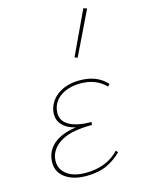

<svg xmlns="http://www.w3.org/2000/svg" viewBox="-110 -775 618 842"><g transform="rotate(-15 199.0 -354.0)"><path d="M378 -361 369 -351Q326 -396 256 -396Q204 -396 169 -374Q134 -352 126 -314Q124 -302 124 -296Q124 -259 159.5 -239.5Q195 -220 259 -220L257 -207Q167 -207 120.5 -181.5Q74 -156 64 -113Q62 -101 62 -94Q62 -57 92.5 -34Q123 -11 177 -11Q273 -11 329 -71L337 -62Q309 -33 270.5 -15Q232 3 177 3Q118 3 82 -22.5Q46 -48 46 -92Q46 -140 81 -172.5Q116 -205 186 -215Q148 -224 128 -245Q108 -266 108 -295Q108 -306 111 -318Q122 -360 160.5 -385Q199 -410 256 -410Q334 -410 378 -361ZM260 -513 353 -711 369 -706 273 -508Z"/></g></svg>

Font: Ysabeau Thin
Style: Italic
Weight: 200
Italic angle: -12°
Designer: Christian Thalmann (Catharsis Fonts)
Version: Version 0.003